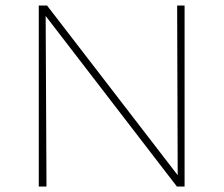

<svg xmlns="http://www.w3.org/2000/svg" viewBox="-20 -678 813 698"><path d="M651 -658V0H623L146 -620L149 0H121V-658H151L626 -41L624 -658Z"/></svg>

Font: Ysabeau Extralight
Style: Regular
Weight: 200
Designer: Christian Thalmann (Catharsis Fonts)
Version: Version 0.003